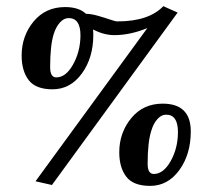

<svg xmlns="http://www.w3.org/2000/svg" viewBox="-20 -589 677 628"><path d="M462.9 -53.2Q462.9 -20 482.9 -20Q513.7 -20 537.1 -60.1Q562 -103 562 -157.2Q562 -214.4 522.9 -213.9Q507.8 -213.9 494.9 -199.5Q481.9 -185.1 475.1 -162.1Q462.9 -125 462.9 -53.2ZM370.1 -90.8Q370.1 -154.8 409.2 -202.4Q448.2 -250 512.2 -250Q604 -250 604 -159.2Q604 -84 566.4 -32.5Q528.8 19 471.2 19Q416 19 393.1 -11Q370.1 -41 370.1 -90.8ZM144 -369.1Q144 -335.9 164.1 -335.9Q194.8 -335.9 217.8 -376Q242.7 -418.9 243.2 -473.1Q243.2 -530.3 204.1 -529.8Q189 -529.8 176 -515.4Q163.1 -501 155.8 -478Q144 -440.9 144 -369.1ZM50.8 -407.2Q50.8 -471.2 89.8 -518.6Q128.9 -565.9 192.9 -565.9Q237.8 -565.9 261.2 -543.9Q279.3 -543.5 301.3 -537.1Q323.2 -530.8 340.3 -524.9Q357.4 -519 363.8 -519Q466.8 -519 514.2 -568.8L561 -547.9L149.9 16.1L96.2 3.9L461.9 -497.1Q405.8 -474.1 354 -474.1Q319.8 -474.1 284.2 -492.7Q284.7 -488.8 284.9 -484.4Q285.2 -480 285.2 -475.1Q285.2 -399.9 247.6 -348.4Q210 -296.9 151.9 -296.9Q96.7 -296.9 73.7 -327.1Q50.8 -357.4 50.8 -407.2Z"/></svg>

Font: Linux Libertine
Style: Bold
Weight: 700
Designer: Philipp H. Poll
Foundry: Philipp H. Poll
Version: Version 5.0.3